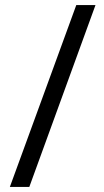

<svg xmlns="http://www.w3.org/2000/svg" viewBox="-20 -737 411 760"><path d="M96 3H19L282 -717H358Z"/></svg>

Font: Noto Sans UI Cond
Style: Regular
Weight: 400
Width: 3
Designer: Monotype Design Team
Foundry: Monotype Imaging Inc.
Version: Version 1.001